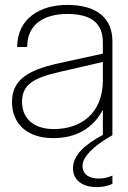

<svg xmlns="http://www.w3.org/2000/svg" viewBox="-20 -552 524 784"><path d="M198 12C284 12 358 -23 400 -104V-1C332 35 278 79 278 135C278 183 316 212 374 212C395 212 417 209 439 199V165C419 174 402 177 382 177C345 177 317 161 317 125C317 88 363 43 439 0V-384C439 -476 377 -532 255 -532C145 -532 51 -478 50 -360H91C91 -460 169 -495 255 -495C350 -495 400 -459 400 -379V-333L217 -293C86 -264 29 -221 29 -135C29 -50 87 12 198 12ZM70 -136C70 -208 119 -234 222 -258L400 -299V-224C400 -89 310 -25 200 -25C112 -25 70 -73 70 -136Z"/></svg>

Font: Aspekta 150
Style: Regular
Weight: 150
Designer: Ivo Dolenc
Version: Version 2.000